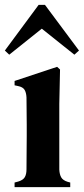

<svg xmlns="http://www.w3.org/2000/svg" viewBox="-38 -770 345 790"><path d="M22 0V-19L37 -23Q57 -29 64 -41Q71 -53 71 -73Q71 -107 71.5 -144.5Q72 -182 72 -210V-257Q72 -288 71.5 -314.5Q71 -341 71 -369Q70 -389 63 -400.5Q56 -412 36 -416L22 -419V-437L197 -495L209 -484L206 -342V-72Q207 -52 214 -40Q221 -28 240 -22L251 -19V0ZM0 -545 -18 -562 121 -750H147L287 -562L268 -545L134 -652Z"/></svg>

Font: DM Serif Text
Style: Regular
Weight: 400
Designer: Colophon Foundry, Frank Grießhammer
Foundry: Colophon Foundry
Version: Version 5.200; ttfautohint (v1.8.3)